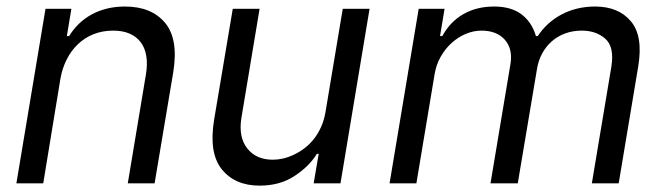

<svg xmlns="http://www.w3.org/2000/svg" viewBox="-20 -573 2076 600"><path d="M122.2 -545.5H203.1L188.9 -460.2H196Q208.8 -481.2 226 -498Q243.3 -514.9 265.3 -527.2Q287.3 -539.4 313.6 -546Q339.8 -552.6 370.7 -552.6Q453.1 -552.6 495.7 -501.8Q538.4 -451 521.3 -346.6L463.1 0H379.3L436.1 -340.9Q441.4 -372.9 437.1 -398.3Q432.9 -423.7 419.6 -441.2Q406.2 -458.8 384.8 -468Q363.3 -477.3 333.8 -477.3Q300.1 -477.3 272.2 -466.1Q244.3 -454.9 223.4 -434.8Q202.4 -414.8 188.6 -387.4Q174.7 -360.1 169 -328.1L115.1 0H31.2Z M649.1 -198.9 707.4 -545.5H791.2L734.4 -204.5Q724.8 -144.9 752.5 -109.4Q780.2 -73.9 832.4 -73.9Q848.4 -73.9 864.5 -77.6Q880.7 -81.3 898.8 -89.8Q916.2 -98 932.2 -110.3Q948.2 -122.5 961.1 -139Q974.1 -155.5 983.5 -176.5Q992.9 -197.4 997.2 -223L1051.1 -545.5H1134.9L1044 0H960.2L975.9 -92.3H970.2Q957.7 -71.7 940 -54.5Q922.2 -37.3 898.8 -22Q853.7 7.1 791.2 7.1Q714.5 7.1 673.3 -43.7Q632.1 -94.5 649.1 -198.9Z M1197.4 0 1288.4 -545.5H1369.3L1355.1 -460.2H1362.2Q1386.7 -505.3 1428.1 -528.9Q1469.5 -552.6 1524.1 -552.6Q1577.4 -552.6 1609.7 -528.2Q1642 -503.9 1654.8 -460.2H1660.5Q1674.4 -481.5 1693.2 -498.6Q1712 -515.6 1734.7 -527.7Q1757.5 -539.8 1783.9 -546.2Q1810.4 -552.6 1839.5 -552.6Q1912.6 -552.6 1951.3 -506.7Q1990.4 -460.9 1974.4 -365.1L1913.4 0H1829.5L1890.6 -365.1Q1900.2 -426.5 1871.8 -451.7Q1843 -477.3 1798.3 -477.3Q1770.2 -477.3 1746.4 -468.6Q1722.7 -459.9 1704.4 -443.9Q1686.1 -427.9 1674 -405.4Q1661.9 -382.8 1657.7 -355.1L1598 0H1512.8L1575.3 -373.6Q1582.7 -420.5 1557.5 -448.9Q1532.3 -477.3 1484.4 -477.3Q1459.9 -477.3 1435.7 -467.2Q1411.6 -457 1391.5 -438.9Q1371.4 -420.8 1357.2 -395.8Q1343 -370.7 1338.1 -340.9L1281.2 0Z"/></svg>

Font: Inter P
Style: Italic
Weight: 400
Italic angle: -9.40001°
Designer: Rasmus Andersson
Foundry: rsms
Version: Version 3.018;git-588b23468